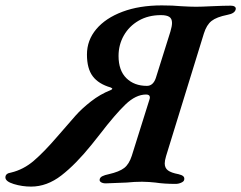

<svg xmlns="http://www.w3.org/2000/svg" viewBox="-81 -675 893 711"><path d="M-61 -18Q-61 -33 -40 -36Q6 -47 44 -79.5Q82 -112 131 -169Q175 -220 198.5 -246.5Q222 -273 256 -299.5Q290 -326 328 -341Q333 -343 334.5 -345.5Q336 -348 329 -351Q284 -364 262.5 -392.5Q241 -421 241 -473Q241 -526 275.5 -567Q310 -608 372.5 -631.5Q435 -655 518 -655Q560 -655 590 -652Q624 -650 645 -650Q664 -650 704 -652Q748 -654 774 -654Q783 -654 788 -650.5Q793 -647 792 -641Q789 -625 761 -620Q721 -612 702.5 -597.5Q684 -583 674 -551L534 -97Q529 -80 529 -70Q529 -53 541 -44Q553 -35 580 -30Q593 -27 598 -22Q603 -17 601 -9Q600 -3 590 1.5Q580 6 569 6Q527 6 494 1Q486 0 471.5 -1Q457 -2 445 -2Q417 -2 388 1Q322 4 311 4Q300 4 293.5 0Q287 -4 288 -10Q289 -18 298 -22.5Q307 -27 322 -30Q361 -39 379 -53Q397 -67 407 -98L472 -305Q474 -311 474 -314Q474 -325 460 -325Q422 -325 383.5 -288Q345 -251 289 -178L258 -139Q200 -67 146.5 -25.5Q93 16 34 16Q1 16 -30 6.5Q-61 -3 -61 -18ZM496 -386 550 -558Q556 -578 556 -590Q556 -606 546 -612.5Q536 -619 515 -619Q468 -619 432.5 -598.5Q397 -578 377.5 -543.5Q358 -509 358 -468Q358 -414 387 -385.5Q416 -357 463 -357Q486 -357 496 -386Z"/></svg>

Font: EB Garamond SemiBold
Style: Italic
Weight: 600
Italic angle: -17.2°
Designer: Georg Duffner and Octavio Pardo
Foundry: Georg Duffner
Version: Version 1.000